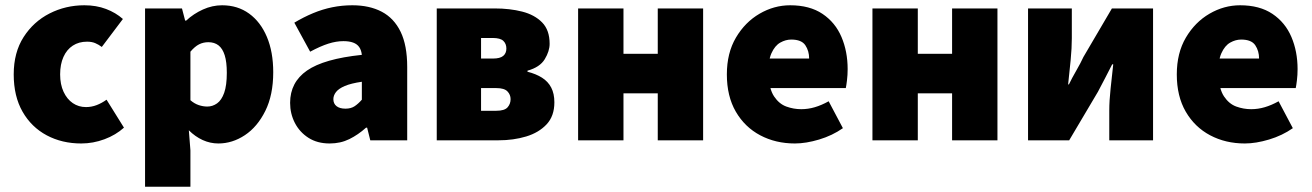

<svg xmlns="http://www.w3.org/2000/svg" viewBox="-20 -532 4976 728"><path d="M288 12Q215 12 157 -19Q99 -50 65.5 -108.5Q32 -167 32 -250Q32 -333 69.5 -391.5Q107 -450 168 -481Q229 -512 300 -512Q345 -512 382 -498Q419 -484 446 -460L366 -354Q354 -363 341 -368.5Q328 -374 310 -374Q279 -374 256 -359Q233 -344 220.5 -316Q208 -288 208 -250Q208 -212 221 -184Q234 -156 256 -141Q278 -126 306 -126Q327 -126 346.5 -133.5Q366 -141 384 -154L450 -48Q419 -20 376 -4Q333 12 288 12Z M530 176V-500H670L682 -454H686Q714 -480 749.5 -496Q785 -512 822 -512Q881 -512 924.5 -480.5Q968 -449 992 -392Q1016 -335 1016 -258Q1016 -172 986 -111.5Q956 -51 908.5 -19.5Q861 12 808 12Q777 12 748.5 -1Q720 -14 696 -38L702 38V176ZM766 -128Q786 -128 803 -140Q820 -152 830 -180Q840 -208 840 -256Q840 -297 832 -322.5Q824 -348 808.5 -360Q793 -372 770 -372Q751 -372 735 -364Q719 -356 702 -336V-152Q717 -139 733.5 -133.5Q750 -128 766 -128Z M1230 12Q1183 12 1149.5 -9.5Q1116 -31 1098 -66Q1080 -101 1080 -142Q1080 -220 1144 -264.5Q1208 -309 1352 -324Q1350 -342 1342 -353.5Q1334 -365 1319 -370.5Q1304 -376 1282 -376Q1255 -376 1225 -366.5Q1195 -357 1156 -336L1096 -446Q1131 -467 1167 -482Q1203 -497 1240 -504.5Q1277 -512 1316 -512Q1381 -512 1427.5 -487.5Q1474 -463 1499 -411.5Q1524 -360 1524 -278V0H1384L1372 -48H1368Q1338 -21 1304.5 -4.5Q1271 12 1230 12ZM1290 -120Q1311 -120 1325 -129.5Q1339 -139 1352 -154V-222Q1311 -216 1287.5 -206Q1264 -196 1254 -183Q1244 -170 1244 -156Q1244 -139 1256 -129.5Q1268 -120 1290 -120Z M1636 0V-500H1856Q1913 -500 1960 -488Q2007 -476 2035.5 -447Q2064 -418 2064 -366Q2064 -338 2045.5 -307.5Q2027 -277 1980 -264V-260Q2012 -252 2035 -237.5Q2058 -223 2070 -200Q2082 -177 2082 -144Q2082 -92 2052.5 -60.5Q2023 -29 1975 -14.5Q1927 0 1870 0ZM1804 -310H1849Q1876 -310 1888 -320Q1900 -330 1900 -348Q1900 -366 1888.5 -377Q1877 -388 1848 -388H1804ZM1804 -112H1862Q1893 -112 1904.5 -125Q1916 -138 1916 -156Q1916 -173 1904 -185.5Q1892 -198 1862 -198H1804Z M2172 0V-500H2344V-328H2474V-500H2646V0H2474V-178H2344V0Z M2994 12Q2921 12 2862.5 -19Q2804 -50 2770 -108.5Q2736 -167 2736 -250Q2736 -331 2770.5 -389.5Q2805 -448 2860 -480Q2915 -512 2976 -512Q3050 -512 3098.5 -479.5Q3147 -447 3170.5 -392Q3194 -337 3194 -270Q3194 -248 3191.5 -227.5Q3189 -207 3187 -198H2872L2870 -310H3048Q3048 -339 3033.5 -360.5Q3019 -382 2980 -382Q2959 -382 2938.5 -370.5Q2918 -359 2905 -330Q2892 -301 2894 -250Q2896 -195 2915 -166.5Q2934 -138 2961.5 -128Q2989 -118 3018 -118Q3044 -118 3069.5 -125.5Q3095 -133 3122 -148L3176 -46Q3136 -18 3086 -3Q3036 12 2994 12Z M3288 0V-500H3460V-328H3590V-500H3762V0H3590V-178H3460V0Z M3878 0V-500H4044V-387Q4044 -350 4039.5 -303.5Q4035 -257 4030 -212H4033Q4044 -235 4061 -264.5Q4078 -294 4088 -316L4196 -500H4352V0H4186V-113Q4186 -150 4191 -196Q4196 -242 4201 -288H4197Q4186 -266 4170 -235.5Q4154 -205 4143 -184L4034 0Z M4700 12Q4627 12 4568.5 -19Q4510 -50 4476 -108.5Q4442 -167 4442 -250Q4442 -331 4476.5 -389.5Q4511 -448 4566 -480Q4621 -512 4682 -512Q4756 -512 4804.5 -479.5Q4853 -447 4876.5 -392Q4900 -337 4900 -270Q4900 -248 4897.5 -227.5Q4895 -207 4893 -198H4578L4576 -310H4754Q4754 -339 4739.5 -360.5Q4725 -382 4686 -382Q4665 -382 4644.5 -370.5Q4624 -359 4611 -330Q4598 -301 4600 -250Q4602 -195 4621 -166.5Q4640 -138 4667.5 -128Q4695 -118 4724 -118Q4750 -118 4775.5 -125.5Q4801 -133 4828 -148L4882 -46Q4842 -18 4792 -3Q4742 12 4700 12Z"/></svg>

Font: Source Sans 3 Black
Style: Regular
Weight: 900
Designer: Paul D. Hunt
Foundry: Adobe
Version: Version 3.046;hotconv 1.0.118;makeotfexe 2.5.65603